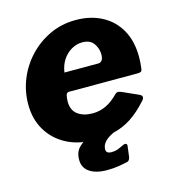

<svg xmlns="http://www.w3.org/2000/svg" viewBox="-105 -629 798 875"><g transform="rotate(-15 294.0 -191.0)"><path d="M271 10Q197 10 141.5 -19.5Q86 -49 54.5 -101.5Q23 -154 23 -224Q23 -286 46 -342.5Q69 -399 111 -443.5Q153 -488 209 -514Q265 -540 331 -540Q401 -540 454.5 -511.5Q508 -483 537.5 -430Q567 -377 567 -303Q567 -289 566 -275Q565 -261 563 -247Q562 -238 557 -235Q552 -232 539 -232H217Q206 -232 203 -218.5Q200 -205 200 -190Q200 -149 227 -129Q254 -109 297 -109Q330 -109 360 -123Q390 -137 421 -169Q427 -174 433 -173.5Q439 -173 447 -170L523 -136Q546 -126 530 -107Q488 -60 449 -35Q410 -10 367 0Q324 10 271 10ZM380 -322Q390 -322 397 -330.5Q404 -339 404 -359Q404 -386 387.5 -410Q371 -434 333 -434Q307 -434 282.5 -420Q258 -406 241.5 -381Q225 -356 220 -322ZM183 63Q185 47 194 33Q203 19 224.5 4.5Q246 -10 288 -23L415 -19Q358 0 334.5 18.5Q311 37 309 58Q307 71 313 77.5Q319 84 333 84Q353 84 368 77.5Q383 71 396 65Q405 62 409 66Q413 70 411 79L405 127Q404 132 401 137.5Q398 143 393 145Q377 149 351 153.5Q325 158 293 158Q237 158 206.5 134Q176 110 183 63Z"/></g></svg>

Font: Libre Franklin Thin ExtraBold
Style: Italic
Weight: 800
Italic angle: -8°
Version: Version 2.000